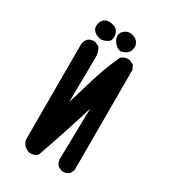

<svg xmlns="http://www.w3.org/2000/svg" viewBox="-194 -894 888 998"><g transform="rotate(30 250.0 -394.5)"><path d="M144 5.4Q136.7 3.9 130.1 0.7Q123.5 -2.4 117.9 -6.6Q112.3 -10.7 108.2 -16.4Q104 -22 100.8 -28.6Q97.7 -35.2 96.2 -42.5L95.7 -43.9V-44.9V-617.2V-617.7V-618.2Q96.7 -624.5 98.4 -630.1Q100.1 -635.7 103 -640.9Q106 -646 109.9 -650.9L110.4 -651.4L110.8 -651.9Q127.4 -666.5 153.3 -664.1H155.3L156.7 -663.1L176.3 -653.3L178.7 -652.3L180.2 -649.9Q197.3 -624 195.3 -588.4L192.4 -325.7Q218.3 -410.6 237.8 -476.6Q264.2 -566.9 304.7 -654.3L305.7 -656.2L307.1 -657.7Q328.1 -676.3 356 -671.9L357.4 -671.4L358.9 -670.9L378.4 -661.1L381.3 -659.7L382.8 -656.7L392.6 -637.2L393.6 -635.3V-632.8V-35.2V-32.7L392.6 -30.8L382.8 -11.2L381.8 -9.3L380.4 -8.3Q363.8 6.3 337.9 3.9H335.9L334.5 2.9L314.9 -6.8L313 -7.8L312 -9.3Q300.3 -23.4 297.9 -42V-42.5V-43L304.2 -351.1Q278.3 -265.1 256.3 -198.2Q226.1 -105.5 192.9 -12.2L191.9 -9.8L189.9 -8.3Q171.4 8.3 145.5 5.9H145ZM289.6 -687.5Q272.5 -689.9 254.4 -709Q236.3 -729 237.3 -751.5Q238.8 -775.4 264.2 -789.1Q289.1 -802.2 318.8 -786.1Q333.5 -777.8 340.1 -763.9Q346.7 -750 343.8 -732.9Q340.8 -714.8 327.6 -703.4Q314.5 -691.9 293 -687.5H291.5ZM172.9 -689.5Q148.4 -691.9 131.3 -706.5Q112.3 -722.7 116.7 -748.5Q121.1 -773.4 138.7 -784.7Q156.7 -795.4 185.1 -788.6Q214.8 -781.7 222.2 -757.3Q225.6 -746.6 225.8 -736.8Q226.1 -727.1 223.1 -717.8Q216.3 -698.7 175.8 -689.5H174.3Z"/></g></svg>

Font: NaikaiFont
Style: Bold
Weight: 700
Version: Version 1.89